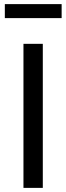

<svg xmlns="http://www.w3.org/2000/svg" viewBox="-20 -913 322 933"><path d="M94 0V-700H188V0ZM3.5 -825V-893H279.5V-825Z"/></svg>

Font: Geologica Cursive Light
Style: Regular
Weight: 300
Designer: Sindre Bremnes, Frode Helland
Foundry: Monokrom Skriftforlag AS
Version: Version 1.010;gftools[0.9.28]